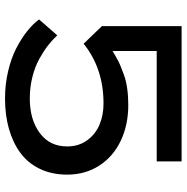

<svg xmlns="http://www.w3.org/2000/svg" viewBox="-9 -731 750 772"><g transform="rotate(90 366.0 -345.0)"><path d="M682.1 -240.2Q682.1 -178.2 658.9 -130.1Q635.7 -82 594.5 -51.8Q553.2 -21.5 497.8 -5.9Q442.4 9.8 376 9.8Q318.8 9.8 266.1 -2.7Q213.4 -15.1 173.8 -35.6Q134.3 -56.2 105.2 -79.3Q76.2 -102.5 58.1 -127L122.1 -200.2Q139.6 -181.2 162.1 -163.6Q184.6 -146 216.1 -128.4Q247.6 -110.8 289.3 -100.3Q331.1 -89.8 376 -89.8Q460.9 -89.8 514.9 -129.9Q568.8 -169.9 568.8 -240.2Q568.8 -286.6 543.9 -320.6Q519 -354.5 480.7 -370.4Q442.4 -386.2 396 -386.2Q254.9 -386.2 155.8 -306.2L85 -379.9V-700.2H628.9V-600.1H185.1V-422.9Q188 -424.3 207.3 -435.5Q226.6 -446.8 241 -452.9Q255.4 -459 280 -468Q304.7 -477.1 335.7 -481.4Q366.7 -485.8 401.9 -485.8Q481.9 -485.8 545.4 -455.8Q608.9 -425.8 645.5 -369.6Q682.1 -313.5 682.1 -240.2Z"/></g></svg>

Font: Copperplate Sans CC Heavy
Style: Regular
Weight: 400
Designer: indestructible type*
Foundry: Cowboy Collective
Version: Version 1.000